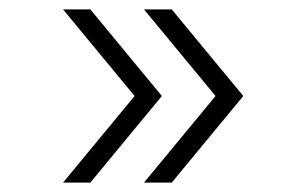

<svg xmlns="http://www.w3.org/2000/svg" viewBox="-20 -483 652 408"><path d="M266 -279 114 -463H172L324 -279L172 -95H114ZM438 -279 286 -463H345L497 -279L345 -95H286Z"/></svg>

Font: Oakes Grotesk Light
Style: Regular
Weight: 300
Designer: Samuel Oakes
Foundry: Samuel Oakes
Version: Version 1.000;PS 001.000;hotconv 1.0.88;makeotf.lib2.5.64775